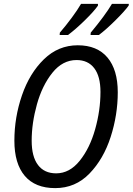

<svg xmlns="http://www.w3.org/2000/svg" viewBox="-20 -958 683 988"><path d="M54 -234Q54 -354 93 -467.5Q132 -581 206 -653Q280 -725 380 -725Q480 -725 533 -662Q586 -599 586 -483Q586 -367 549.5 -253.5Q513 -140 440.5 -65Q368 10 264 10Q161 10 107.5 -53Q54 -116 54 -234ZM497 -485Q497 -565 465 -607Q433 -649 374 -649Q302 -649 249.5 -583.5Q197 -518 170 -421Q143 -324 143 -234Q143 -152 175.5 -109Q208 -66 269 -66Q338 -66 390 -130.5Q442 -195 469.5 -292.5Q497 -390 497 -485ZM288 -790Q319 -826 349 -866.5Q379 -907 397 -938H484V-929Q464 -900 416.5 -853.5Q369 -807 330 -778H287ZM447 -790Q521 -879 556 -938H643L642 -929Q621 -900 573 -852.5Q525 -805 489 -778H446Z"/></svg>

Font: Noto Sans UI Narrow
Style: Italic
Weight: 400
Width: 4
Italic angle: -12°
Designer: Monotype Design Team
Foundry: Monotype Imaging Inc.
Version: Version 1.001